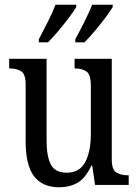

<svg xmlns="http://www.w3.org/2000/svg" viewBox="-20 -786 588 816"><path d="M232 10Q161 10 125 -36.5Q89 -83 89 -186V-427Q89 -471 70 -483Q51 -495 23 -495H19V-536H178V-189Q178 -122 196 -87Q214 -52 264 -52Q318 -52 342 -97Q366 -142 366 -215V-422Q366 -470 347 -482.5Q328 -495 300 -495H297V-536H455V-109Q455 -64 475 -52.5Q495 -41 523 -41H527V0H384L372 -82H368Q343 -28 309 -9Q275 10 232 10ZM300 -619Q320 -656 339 -694Q358 -732 372 -766H459V-756Q449 -739 428 -711Q407 -683 383 -654.5Q359 -626 339 -606H300ZM145 -619Q164 -656 183.5 -694Q203 -732 216 -766H304V-756Q294 -739 273 -711Q252 -683 228 -654.5Q204 -626 184 -606H145Z"/></svg>

Font: Noto Serif Hebrew Condensed
Style: Regular
Weight: 400
Width: 3
Designer: Monotype Design Team
Foundry: Monotype Imaging Inc.
Version: Version 2.004; ttfautohint (v1.8.4.7-5d5b)